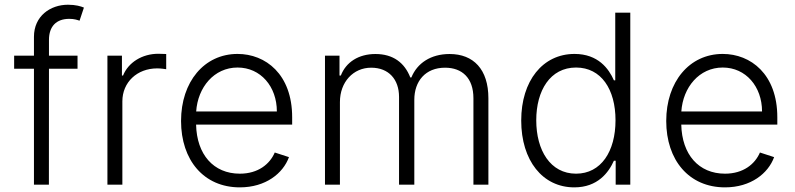

<svg xmlns="http://www.w3.org/2000/svg" viewBox="-20 -781 3363 812"><path d="M307.9 -545.5H187.1V-612.2C187.1 -669.4 218 -701.3 273.1 -701.3C294 -701.3 306.8 -696.7 316.4 -693.5L334.9 -748.9C322.1 -754.3 300.8 -761 267.4 -761C193.2 -761 123.6 -713.4 123.6 -625.4V-545.5H39.8V-490.4H123.6V0H186.8L187.1 -490.4H307.9Z M434.3 0H497.5V-352.3C497.5 -433.2 559.7 -491.8 644.9 -491.8C661.6 -491.8 677.2 -489 682.9 -488.3V-552.6C674.4 -552.9 659.8 -553.6 649.5 -553.6C581 -553.6 522.4 -516.7 500.4 -461.6H495.7V-545.5H434.3Z M994.3 11.4C1103.7 11.4 1177.2 -47.9 1202.1 -116.5L1142 -136C1121.1 -87 1071.7 -46.5 994.3 -46.5C882.8 -46.5 812.1 -127.8 809.3 -253.9H1215.6V-285.2C1215.6 -467.3 1103 -552.9 984.7 -552.9C843.4 -552.9 745.7 -434.7 745.7 -269.5C745.7 -104 841.6 11.4 994.3 11.4ZM809.7 -309.7C816.4 -411.2 884.9 -495.4 984.7 -495.4C1082.4 -495.4 1150.9 -414.8 1150.9 -309.7Z M1354.4 0H1417.6V-349.4C1417.6 -434.3 1474.1 -494.7 1549.7 -494.7C1624.3 -494.7 1667.6 -445 1667.6 -371.1V0H1732.2V-359C1732.2 -437.5 1779.1 -494.7 1862.2 -494.7C1934.3 -494.7 1982.2 -451.3 1982.2 -365.4V0H2045.5V-365.4C2045.5 -487.6 1982.6 -552.6 1881.4 -552.6C1801.8 -552.6 1744.3 -513.8 1719.8 -453.5H1715.2C1691.1 -515.3 1643.1 -552.6 1567.8 -552.6C1496.4 -552.6 1443.2 -518.1 1421.5 -461.6H1415.8V-545.5H1354.4Z M2408.7 11.4C2507.8 11.4 2554 -51.5 2576.3 -101.2H2583.8V0H2645.6V-727.3H2582V-441.4H2576.3C2554.7 -490.4 2509.6 -552.9 2409.8 -552.9C2275.2 -552.9 2184.3 -439.3 2184.3 -271.3C2184.3 -101.9 2274.9 11.4 2408.7 11.4ZM2416.2 -46.5C2307.5 -46.5 2247.9 -145.2 2247.9 -272.4C2247.9 -398.1 2306.8 -495.4 2416.2 -495.4C2522.7 -495.4 2583.1 -403.1 2583.1 -272.4C2583.1 -140.6 2522 -46.5 2416.2 -46.5Z M3046.2 11.4C3155.5 11.4 3229 -47.9 3253.9 -116.5L3193.9 -136C3172.9 -87 3123.6 -46.5 3046.2 -46.5C2934.7 -46.5 2864 -127.8 2861.2 -253.9H3267.4V-285.2C3267.4 -467.3 3154.8 -552.9 3036.6 -552.9C2895.2 -552.9 2797.6 -434.7 2797.6 -269.5C2797.6 -104 2893.5 11.4 3046.2 11.4ZM2861.5 -309.7C2868.3 -411.2 2936.8 -495.4 3036.6 -495.4C3134.2 -495.4 3202.8 -414.8 3202.8 -309.7Z"/></svg>

Font: Karasuma Gothic
Style: Light
Weight: 300
Designer: Rasmus Andersson / Ryoko Nishizuka
Foundry: rsms
Version: Version 1.00